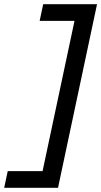

<svg xmlns="http://www.w3.org/2000/svg" viewBox="-74 -760 485 920"><path d="M391 -740H133L116 -660H283L130 60H-37L-54 140H204Z"/></svg>

Font: Nacelle SemiBold
Style: Italic
Weight: 600
Italic angle: -12°
Designer: Sora Sagano
Foundry: Sora Sagano
Version: Version 1.000;FEAKit 1.0